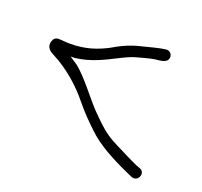

<svg xmlns="http://www.w3.org/2000/svg" viewBox="-81 -516 619 587"><g transform="rotate(20 228.5 -222.0)"><path d="M28 -328C21 -307 36 -297 48 -291C99 -265 144 -225 176 -185C198 -158 218 -138 241 -116C279 -79 332 -52 388 -27L402 -21C424 -15 436 -47 415 -55L402 -60C393 -64 382 -69 368 -76C342 -90 312 -102 290 -118C268 -133 246 -156 227 -175C196 -208 163 -255 126 -286L99 -304H112C164 -310 204 -332 240 -350C254 -357 274 -367 291 -371C295 -372 326 -381 344 -384C361 -386 386 -386 386 -407C386 -417 377 -425 367 -424C346 -422 311 -412 291 -407C256 -399 230 -386 201 -369C171 -354 136 -340 84 -340C69 -340 58 -342 45 -342C36 -341 31 -337 28 -328Z"/></g></svg>

Font: Stray Cat
Style: Cn
Weight: 400
Version: Version 1.0